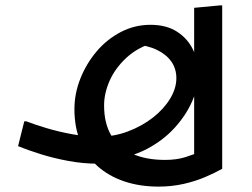

<svg xmlns="http://www.w3.org/2000/svg" viewBox="-20 -612 936 712"><path d="M342 -5Q289 -5 234.5 -15Q180 -25 132 -40Q84 -55 47 -70L70 -162H78Q106 -151 150.5 -137.5Q195 -124 246.5 -114.5Q298 -105 346 -105Q402 -105 454 -124.5Q506 -144 546.5 -175.5Q587 -207 610.5 -245.5Q634 -284 634 -322Q634 -357 615.5 -383.5Q597 -410 562 -427Q527 -444 476 -448L556 -456Q491 -437 449 -398Q407 -359 386.5 -312.5Q366 -266 366 -221Q366 -154 393 -109Q420 -64 471 -41.5Q522 -19 592 -19Q634 -19 666.5 -29Q699 -39 728 -52L700 11V-583L795 -592H804V14Q777 29 741 44.5Q705 60 661 70Q617 80 568 80Q498 80 440.5 60.5Q383 41 341.5 4Q300 -33 278 -86.5Q256 -140 256 -207Q256 -265 278 -320.5Q300 -376 338 -421Q376 -466 427.5 -493Q479 -520 538 -520Q597 -520 636.5 -494.5Q676 -469 696 -427.5Q716 -386 716 -340Q716 -291 693.5 -238.5Q671 -186 628.5 -139Q586 -92 525.5 -60Q465 -28 389 -20Z"/></svg>

Font: Kufam Medium
Style: Italic
Weight: 500
Italic angle: -11°
Designer: Artur Schmal
Foundry: Original Type
Version: Version 1.301; ttfautohint (v1.8.3)